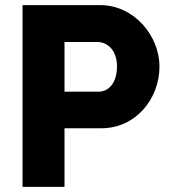

<svg xmlns="http://www.w3.org/2000/svg" viewBox="-20 -730 663 750"><path d="M68 0H232V-229H376C512 -229 603 -346 603 -470C603 -588 506 -710 371 -710H68ZM232 -372V-566H360C398 -566 437 -536 437 -470C437 -406 404 -372 366 -372Z"/></svg>

Font: FIGSv2-sans-serif ExtraBold
Style: Regular
Weight: 800
Designer: Matt McInerney, Pablo Impallari, Rodrigo Fuenzalida,Mirko Velimirovic
Foundry: Matt McInerney, Pablo Impallari, Rodrigo Fuenzalida
Version: Version 4.021;hotconv 1.0.109;makeotfexe 2.5.65596